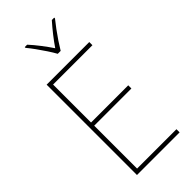

<svg xmlns="http://www.w3.org/2000/svg" viewBox="-292 -1011 1073 1073"><g transform="rotate(-45 244.0 -474.5)"><path d="M431 0H94V-714H431V-689H120V-389H414V-364H120V-25H431ZM260 -792Q248 -814 229.5 -842Q211 -870 191.5 -897Q172 -924 156 -943V-949H175Q200 -922 226 -888Q252 -854 272 -824Q315 -887 370 -949H389V-943Q372 -922 352 -895Q332 -868 314 -841Q296 -814 283 -792Z"/></g></svg>

Font: Noto Sans Lao Looped SemiCondensed Thin
Style: Regular
Weight: 100
Width: 4
Designer: Mark Frömberg, Ben Mitchell
Foundry: The Fontpad Ltd
Version: Version 1.002; ttfautohint (v1.8.4.7-5d5b)